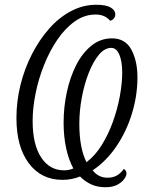

<svg xmlns="http://www.w3.org/2000/svg" viewBox="-20 -745 624 806"><path d="M423 41Q389 41 363 29Q337 17 316 -4Q298 3 280 6.5Q262 10 242 10Q153 10 101 -59.5Q49 -129 49 -249Q49 -320 66 -388.5Q83 -457 114 -517.5Q145 -578 186.5 -625Q228 -672 278.5 -698.5Q329 -725 384 -725Q425 -725 444.5 -713.5Q464 -702 464 -685Q464 -674 457 -666.5Q450 -659 442 -658Q421 -684 381 -684Q335 -684 294.5 -655.5Q254 -627 221.5 -579.5Q189 -532 165.5 -473.5Q142 -415 129.5 -353.5Q117 -292 117 -237Q117 -139 152.5 -84.5Q188 -30 249 -30Q270 -30 288 -38Q268 -74 257.5 -123.5Q247 -173 247 -230Q247 -295 260.5 -358Q274 -421 300 -472Q326 -523 364 -553.5Q402 -584 450 -584Q506 -584 531.5 -536.5Q557 -489 557 -420Q557 -344 534 -268.5Q511 -193 468.5 -130.5Q426 -68 369 -30Q393 1 431 1Q454 1 470 -8Q486 -17 500 -36Q511 -29 511 -17Q511 -7 501.5 6.5Q492 20 472.5 30.5Q453 41 423 41ZM343 -64Q379 -91 407 -136Q435 -181 454 -234Q473 -287 483 -341Q493 -395 493 -441Q493 -487 481 -515.5Q469 -544 447 -544Q419 -544 395 -515Q371 -486 352.5 -439Q334 -392 323.5 -336Q313 -280 313 -225Q313 -124 343 -64Z"/></svg>

Font: Noto Serif Condensed Light
Style: Italic
Weight: 300
Width: 3
Italic angle: -12°
Designer: Monotype Design Team
Foundry: Monotype Imaging Inc.
Version: Version 2.014; ttfautohint (v1.8.4.7-5d5b)